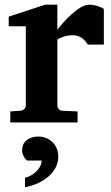

<svg xmlns="http://www.w3.org/2000/svg" viewBox="-20 -520 472 817"><path d="M354 -330.1Q350.6 -335 345.5 -341.8Q340.3 -348.6 332.8 -355Q325.2 -361.3 314.5 -365.7Q303.7 -370.1 289.1 -370.1Q274.9 -370.1 262.7 -367.2Q250.5 -364.3 242.2 -360.8Q231.9 -356.9 224.1 -352.1V-71.8Q224.1 -63 230.2 -55.9Q236.3 -48.8 246.1 -48.8L310.1 -45.9V1H23.9V-45.9L67.9 -48.8Q77.1 -49.8 83.5 -56.4Q89.8 -63 89.8 -71.8V-408.2H17.1V-449.2L171.9 -500H224.1V-394Q233.4 -405.8 249.3 -423.8Q265.1 -441.9 283.7 -458.7Q302.2 -475.6 322 -487.8Q341.8 -500 358.9 -500Q367.7 -500 377 -498.5Q386.2 -497.1 394.8 -494.4Q403.3 -491.7 410.4 -488.5Q417.5 -485.4 421.9 -481.9V-330.1ZM228 146Q228 171.4 216.8 192.9Q205.6 214.4 186 231.2Q166.5 248 140.9 259.8Q115.2 271.5 86.4 276.9V236.8Q101.1 232.9 113.8 225.3Q126.5 217.8 136.2 207.8Q146 197.8 151.6 186.3Q157.2 174.8 157.2 163.1H94.2Q84.5 153.8 79.3 142.3Q74.2 130.9 74.2 119.1Q74.2 104.5 79.8 93.5Q85.4 82.5 95 75.4Q104.5 68.4 116.7 64.7Q128.9 61 142.1 61Q161.1 61 177 67.6Q192.9 74.2 204.3 85.9Q215.8 97.7 221.9 113Q228 128.4 228 146Z"/></svg>

Font: Charis SIL
Style: Bold
Weight: 700
Foundry: SIL International
Version: Version 4.112